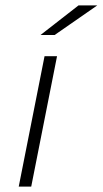

<svg xmlns="http://www.w3.org/2000/svg" viewBox="-20 -687 378 707"><path d="M144 -480H190L95 0H49ZM269 -667H338L181 -558H129Z"/></svg>

Font: Montserrat Ace
Style: Light Italic
Weight: 300
Italic angle: -11.3°
Designer: Julieta Ulanovsky
Foundry: Julieta Ulanovsky
Version: Version 1